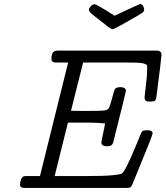

<svg xmlns="http://www.w3.org/2000/svg" viewBox="-20 -932 821 952"><path d="M79.1 -18.1Q79.1 -24.9 83 -38.3Q86.9 -51.8 94.2 -56.2Q100.1 -59.1 107.9 -59.1H178.2L317.9 -622.1H255.9Q234.9 -622.1 234.9 -640.1Q234.9 -668 248 -676.8Q254.9 -680.7 265.1 -681.2H755.9Q780.8 -681.2 780.8 -660.2Q780.8 -647 755.9 -455.1Q753.9 -436 747.6 -432.1Q741.2 -428.2 723.1 -428.2H722.2Q708 -428.2 702.4 -432.6Q696.8 -437 696.8 -450.2Q696.8 -456.1 703.4 -508.1Q710 -560.1 710 -594.2Q710 -605.5 708.5 -609.1Q707 -612.8 692.6 -616.9Q678.2 -621.1 650.1 -621.6Q622.1 -622.1 564 -622.1H392.1L332 -382.8Q343.3 -382.8 364.7 -382.3Q386.2 -381.8 397 -381.8Q481.9 -381.8 499 -384.5Q516.1 -387.2 521 -398.9Q526.9 -412.1 533 -434.6Q539.1 -457 543.5 -473.6Q547.9 -490.2 553.2 -494.1Q562 -500 578.1 -500Q589.4 -500 597.2 -495.1Q605 -490.2 604 -480Q604 -475.1 542 -229Q537.1 -207 515.1 -207H508.8Q482.9 -207 482.9 -225.1Q482.9 -232.9 490 -264.4Q497.1 -295.9 501 -319.8Q464.8 -323.7 418.9 -324.2H316.9L251 -59.1H410.2Q497.1 -59.1 536.6 -63Q576.2 -66.9 583 -71Q589.8 -75.2 598.1 -88.9Q625 -135.7 675.8 -263.2Q681.6 -279.3 687.7 -282.7Q693.8 -286.1 709 -286.1H710.9Q736.8 -286.1 736.8 -270Q736.8 -261.2 637.2 -20Q632.3 -7.8 626.7 -3.9Q621.1 0 607.9 0H101.1Q79.1 0 79.1 -18.1ZM448.2 -911.1Q459.5 -911.1 547.9 -854Q671.9 -912.1 674.8 -912.1Q683.6 -912.1 689.2 -903.1Q694.8 -894 694.8 -884.8Q694.8 -875 683.3 -866.9Q671.9 -858.9 576.2 -805.2Q543.9 -787.1 538.1 -787.1Q532.2 -787.1 519 -796.6Q505.9 -806.2 435.1 -862.8Q420.9 -875 420.9 -883.1Q420.9 -891.1 430.4 -901.1Q439.9 -911.1 448.2 -911.1Z"/></svg>

Font: CMU Concrete
Style: Italic
Weight: 500
Italic angle: -14.04°
Version: Version 0.7.0